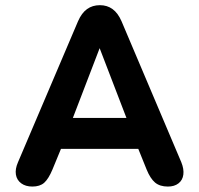

<svg xmlns="http://www.w3.org/2000/svg" viewBox="-20 -698 755 727"><path d="M48 -83.4 275.5 -617.7Q289.1 -648.9 309.7 -663.7Q330.2 -678.4 358.3 -678.4Q385.6 -678.4 406 -663.7Q426.5 -648.9 440.1 -617.7L666.6 -83.4Q677 -57.6 674.2 -36.7Q671.4 -15.8 655.9 -3.7Q640.3 8.4 615.7 8.4Q585.2 8.4 567.1 -6.8Q549.1 -22.1 535.4 -55.6L487.4 -174.5L550.4 -134.4H168.8L227.4 -174.5L178.4 -55.6Q163.5 -20.3 147.3 -5.9Q131 8.4 102.6 8.4Q76.9 8.4 60.3 -3.9Q43.6 -16.3 40.2 -37Q36.8 -57.8 48 -83.4ZM241.7 -214.4 212.4 -251.5H501.4L473 -214.4L357.3 -515.6Z"/></svg>

Font: SN Pro Thin
Style: Regular
Weight: 200
Designer: Tobias Whetton
Foundry: Supernotes
Version: Version 1.003;Glyphs 3.3 (3324)